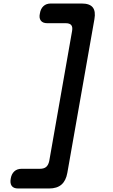

<svg xmlns="http://www.w3.org/2000/svg" viewBox="-20 -896 640 1092"><path d="M259 176H83Q57 176 46.5 161Q36 146 41 120Q45 94 61 79Q77 64 103 64H207Q230 64 242.5 53.5Q255 43 260 20L390 -720Q394 -743 385 -753.5Q376 -764 354 -764H249Q223 -764 212 -779Q201 -794 207 -820Q211 -846 227 -861Q243 -876 269 -876H445Q490 -876 507.5 -854Q525 -832 517 -787L363 87Q355 132 329.5 154Q304 176 259 176Z"/></svg>

Font: Maple Mono SemiBold
Style: Italic
Weight: 600
Italic angle: -10°
Monospace: yes
Designer: subframe7536
Version: Version 7.000